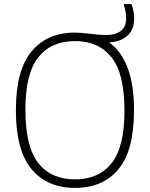

<svg xmlns="http://www.w3.org/2000/svg" viewBox="-20 -908 732 937"><path d="M634 -370Q634 -173 558 -82Q482 9 346 9Q210 9 133.8 -82.8Q57.5 -174.5 57.5 -370Q57.5 -565.5 134 -657.2Q210.5 -749 346 -749Q374.5 -749 420.5 -743Q467.5 -737 496.5 -737Q543 -737 569.2 -757Q595.5 -777 595.5 -817Q595.5 -836 592.5 -851.8Q589.5 -867.5 583.5 -888H622Q628.5 -869.5 631.5 -853.2Q634.5 -837 634.5 -815.5Q634.5 -764.5 602.5 -734.5Q570.5 -704.5 513 -701Q571.5 -659 602.8 -577Q634 -495 634 -370ZM587.5 -368Q587.5 -549 524.2 -628.2Q461 -707.5 346 -707.5Q230.5 -707.5 167.2 -629Q104 -550.5 104 -372Q104 -191 167.2 -111.8Q230.5 -32.5 346 -32.5Q461 -32.5 524.2 -111Q587.5 -189.5 587.5 -368Z"/></svg>

Font: Encode Sans ExtraLight
Style: Regular
Weight: 275
Designer: Multiple Designers
Foundry: Impallari Type
Version: Version 2.000